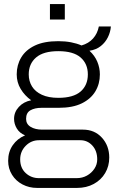

<svg xmlns="http://www.w3.org/2000/svg" viewBox="-20 -740 565 942"><path d="M162 182Q123 182 90.5 165Q58 148 39 117.5Q20 87 20 49Q20 5 42.5 -27.5Q65 -60 103 -76Q76 -87 62.5 -109.5Q49 -132 49 -157Q49 -190 72.5 -215.5Q96 -241 133 -248Q101 -271 81.5 -303.5Q62 -336 62 -375Q62 -421 84 -458Q106 -495 151 -516.5Q196 -538 266 -538Q300 -538 328.5 -532.5Q357 -527 380 -517Q415 -527 436.5 -551Q458 -575 465 -610H524Q522 -583 509.5 -557.5Q497 -532 474.5 -514Q452 -496 419 -491Q445 -467 457.5 -437Q470 -407 470 -375Q470 -329 448 -292Q426 -255 381.5 -233Q337 -211 267 -211H183Q151 -211 129.5 -199Q108 -187 108 -157Q108 -131 130.5 -117.5Q153 -104 187 -104H387Q444 -104 480 -64.5Q516 -25 516 33Q516 75 496 109Q476 143 440 162.5Q404 182 358 182ZM171 134H356Q384 134 406.5 121.5Q429 109 443 88Q457 67 457 42Q457 0 433 -26Q409 -52 375 -52H171Q133 -52 106 -24.5Q79 3 79 42Q79 84 106 109Q133 134 171 134ZM266 -260Q340 -260 375.5 -291Q411 -322 411 -375Q411 -427 375.5 -458Q340 -489 266 -489Q193 -489 157 -458Q121 -427 121 -375Q121 -342 137 -316Q153 -290 185.5 -275Q218 -260 266 -260ZM225 -644V-720H298V-644Z"/></svg>

Font: Archivo SemiBold ExtraLight
Style: Regular
Weight: 250
Version: Version 2.001